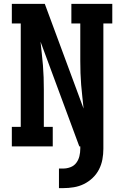

<svg xmlns="http://www.w3.org/2000/svg" viewBox="-20 -755 640 990"><path d="M284 215V114H306Q325 114 343.5 107Q362 100 373.5 84.5Q385 69 389.5 50Q394 31 394 12V0H389L189 -540Q192 -510 195.5 -479Q199 -448 201.5 -417.5Q204 -387 205 -356Q206 -325 206 -294V-101H252V0H41V-101H87V-634H41V-735H211L411 -195Q408 -225 404.5 -256Q401 -287 398.5 -317.5Q396 -348 395 -379Q394 -410 394 -441V-634H348V-735H559V-634H513V12Q513 40 508 67Q503 94 490.5 118.5Q478 143 457.5 162.5Q437 182 412.5 194Q388 206 360.5 210.5Q333 215 306 215Z"/></svg>

Font: Iosevka HT Extended
Style: Bold
Weight: 700
Width: 7
Monospace: yes
Designer: Belleve Invis
Foundry: Belleve Invis
Version: Version 32.3.0; ttfautohint (v1.8.4)